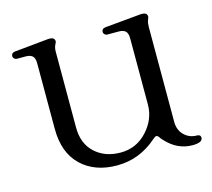

<svg xmlns="http://www.w3.org/2000/svg" viewBox="-81 -608 791 716"><g transform="rotate(-15 314.0 -250.0)"><path d="M535 -458V-91Q535 -59 555 -39.5Q575 -20 603 -20Q618 -20 618 -8Q618 11 579 11Q520 11 476 -38Q473 -41 470 -45Q467 -49 465 -52Q461 -57 456.5 -57Q452 -57 443 -49Q375 11 288.5 11Q202 11 150 -39Q98 -89 98 -181V-434Q98 -454 89.5 -462Q81 -470 63 -470H29Q24 -470 19.5 -474Q15 -478 15 -484Q15 -496 29 -498L161 -511Q164 -511 166 -511Q186 -511 186 -495Q186 -493 181 -483Q176 -473 176 -458V-165Q176 -103 214.5 -67.5Q253 -32 313.5 -32Q374 -32 415.5 -77Q457 -122 457 -179V-434Q457 -454 448.5 -462Q440 -470 422 -470H378Q373 -470 368.5 -474Q364 -478 364 -484Q364 -496 378 -498L518 -511Q520 -511 523 -511Q543 -511 543 -495Q543 -493 539 -483Q535 -473 535 -458Z"/></g></svg>

Font: Lustria
Style: Regular
Weight: 400
Designer: Matthew Desmond
Foundry: Matthew Desmond
Version: Version 001.001; ttfautohint (v1.6)